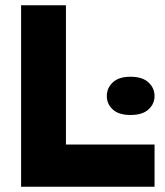

<svg xmlns="http://www.w3.org/2000/svg" viewBox="-20 -708 626 728"><path d="M60 -688H230V0H60ZM93 0V-160H566V0ZM475 -272Q430 -272 407.5 -293Q385 -314 385 -344Q385 -374 407.5 -395.5Q430 -417 475 -417Q520 -417 543 -395.5Q566 -374 566 -344Q566 -314 543 -293Q520 -272 475 -272Z"/></svg>

Font: Roundo Variable
Style: Regular
Weight: 200
Designer: Shiva Nallaperumal
Foundry: Indian Type Foundry
Version: Version 2.000